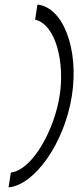

<svg xmlns="http://www.w3.org/2000/svg" viewBox="-20 -715 339 831"><path d="M27 32 17 96C130 86 259 -96 291 -300C323 -504 252 -685 142 -695L132 -630C222 -609 261 -444 238 -300C216 -158 124 19 27 32Z"/></svg>

Font: Charger Sport
Style: ExLitNrwObl
Weight: 200
Designer: Jasper
Foundry: Cannot Into Space Fonts
Version: Version 1.1